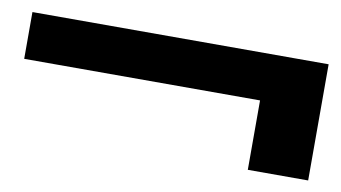

<svg xmlns="http://www.w3.org/2000/svg" viewBox="-48 -509 667 376"><g transform="rotate(10 285.5 -320.5)"><path d="M460 -205V-343H-9V-436H580V-205Z"/></g></svg>

Font: DM Sans 9pt SemiBold
Style: Regular
Weight: 600
Version: Version 4.004;gftools[0.9.30]